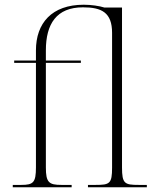

<svg xmlns="http://www.w3.org/2000/svg" viewBox="-20 -792 649 812"><path d="M34 0H283V-10H240C187 -10 174 -20 174 -84V-526H322V-536H174V-579C174 -691 219 -761 331 -761C410 -761 454 -739 454 -653V-83C454 -15 444 -10 384 -10H352V0H601V-10H567C507 -10 496 -15 496 -84V-760H422C400 -767 366 -772 334 -772C199 -772 132 -694 132 -579V-536H40V-526H132V-84C132 -20 121 -10 70 -10H34Z"/></svg>

Font: Noto Serif Display ExtraLight
Style: Regular
Weight: 200
Designer: Monotype Design Team
Foundry: Monotype Imaging Inc.
Version: Version 2.009